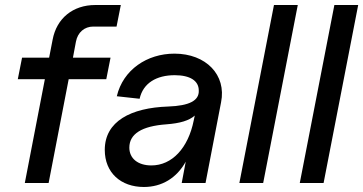

<svg xmlns="http://www.w3.org/2000/svg" viewBox="-20 -730 1449 766"><path d="M190 -572 176 -500H68L51 -414H159L79 0H174L254 -414H404L421 -500H271L283 -564C290 -601 317 -624 352 -624H445L462 -710H360C271 -710 206 -657 190 -572Z M554 16C626 16 685 -20 721 -85L705 0H800L862 -322C884 -431 802 -516 676 -516C567 -516 471 -452 446 -346L537 -336C551 -399 605 -430 677 -430C738 -430 773 -408 773 -369C775 -329 736 -308 651 -305C502 -300 398 -246 398 -132C398 -41 462 16 554 16ZM584 -70C530 -70 496 -98 496 -141C496 -196 546 -227 644 -234C698 -238 735 -249 757 -269L753 -250C731 -139 666 -70 584 -70Z M935 0H1030L1168 -710H1073Z M1176 0H1271L1409 -710H1314Z"/></svg>

Font: Uncut Sans Medium Italic
Style: Regular
Weight: 500
Italic angle: -11°
Designer: Kasper Nordkvist
Foundry: UNCUT.wtf
Version: Version 1.304;Glyphs 3.2 (3246)